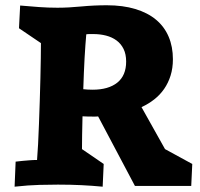

<svg xmlns="http://www.w3.org/2000/svg" viewBox="-20 -703 758 726"><path d="M351.1 -262.7Q345.7 -262.2 340.6 -262.2Q335.4 -262.2 330.1 -262.2Q319.3 -262.2 309.1 -262.5Q298.8 -262.7 292 -263.2Q291 -224.6 290.5 -192.1Q290 -159.7 290 -139.2L372.1 -83L368.2 2.9Q347.2 1 327.4 -0.5Q307.6 -2 287.4 -2.9Q267.1 -3.9 245.6 -4.4Q224.1 -4.9 199.2 -4.9Q171.4 -4.9 129.9 -3.9Q88.4 -2.9 35.2 2.9L39.1 -91.8L65.4 -94.7Q77.1 -95.7 91.6 -96.9Q106 -98.1 120.1 -98.1Q122.1 -121.6 124 -157.5Q126 -193.4 127.4 -235.4Q128.9 -277.3 130.4 -322Q131.8 -366.7 132.8 -408Q133.8 -449.2 134.3 -483.9Q134.8 -518.6 134.8 -540L51.8 -596.2L56.2 -682.1Q93.8 -678.7 127.9 -676.3Q162.1 -673.8 197.3 -673.8Q238.8 -673.8 286.9 -678.5Q335 -683.1 383.8 -683.1Q444.8 -683.1 491.7 -668.9Q538.6 -654.8 570.1 -628.4Q601.6 -602.1 617.7 -564.2Q633.8 -526.4 633.8 -479Q633.8 -445.3 625 -417.2Q616.2 -389.2 600.6 -366.7Q585 -344.2 563.2 -327.1Q541.5 -310.1 515.1 -297.9L604 -139.2L707 -83L703.1 0H490.2ZM306.2 -573.2Q304.7 -556.2 303 -533.2Q301.3 -510.3 299.8 -483.2Q298.3 -456.1 297.1 -426.3Q295.9 -396.5 294.9 -365.7Q303.2 -364.7 311.8 -364.3Q320.3 -363.8 330.1 -363.8Q390.1 -363.8 423.6 -390.6Q457 -417.5 457 -470.2Q457 -498 447.3 -517.8Q437.5 -537.6 420.7 -550Q403.8 -562.5 381.1 -568.4Q358.4 -574.2 333 -574.2Q325.7 -574.2 318.6 -574.2Q311.5 -574.2 306.2 -573.2Z"/></svg>

Font: Simonetta
Style: Black Italic
Weight: 900
Italic angle: -2°
Designer: Gayaneh Bagdasaryan
Foundry: Brownfox
Version: Version 1.002